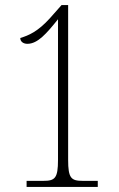

<svg xmlns="http://www.w3.org/2000/svg" viewBox="-20 -738 469 758"><path d="M85 0H366V-24H307C261 -24 249 -34 249 -107V-718H223L177 -666C129 -613 93 -598 60 -588C60 -573 73 -565 88 -565C129 -565 164 -606 209 -662V-107C209 -34 197 -24 151 -24H85Z"/></svg>

Font: Noto Serif Georgian ExtraCondensed ExtraLight
Style: Regular
Weight: 200
Width: 2
Designer: Monotype Design Team, Akaki Razmadze
Foundry: Google LLC
Version: Version 2.003